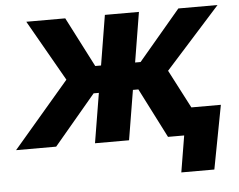

<svg xmlns="http://www.w3.org/2000/svg" viewBox="-76 -602 1020 820"><g transform="rotate(-5 433.5 -192.5)"><path d="M-25.9 0 214.4 -281.2 65.4 -542.5H232.4L342.3 -328.6H367.2L402.3 -542.5H548.3L513.2 -328.6H536.6L717.3 -542.5H885.3L650.4 -281.2L796.4 0H625.5L517.1 -212.9H493.7L458.5 0H312.5L347.7 -212.9H325.2L146 0ZM668.9 156.2 694.8 0H652.3L671.9 -116.7H862.3L810.5 156.2Z"/></g></svg>

Font: Inter 16pt
Style: Bold Italic
Weight: 700
Italic angle: -9.3988°
Version: Version 4.001;git-66647c0bb